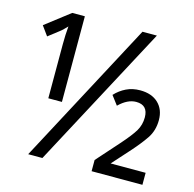

<svg xmlns="http://www.w3.org/2000/svg" viewBox="-104 -821 938 927"><g transform="rotate(15 364.5 -357.0)"><path d="M208 -286V-714H145L23 -620L57 -573L110 -614Q118 -620 126.5 -628.5Q135 -637 144 -646Q140 -604 140 -556V-286ZM187 0 568 -714H496L116 0ZM687 0V-60H512L583 -139Q630 -191 656.5 -230.5Q683 -270 683 -322Q683 -375 650 -406.5Q617 -438 559 -438Q521 -438 490 -423Q459 -408 435 -382L469 -337Q512 -379 555 -379Q614 -379 614 -317Q614 -280 596 -249.5Q578 -219 530 -165L433 -56V0Z"/></g></svg>

Font: Noto Sans Display SemiCondensed
Style: Regular
Weight: 400
Width: 4
Designer: Monotype Design team
Foundry: Monotype Imaging Inc.
Version: 1.000